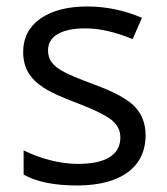

<svg xmlns="http://www.w3.org/2000/svg" viewBox="-20 -565 517 595"><path d="M431.2 -146C431.2 -181.6 419.9 -210.9 397.9 -234.4C375.5 -257.8 332.5 -281.2 269 -304.2C222.7 -321.3 191.4 -334.5 175.3 -343.8C142.6 -361.8 128.9 -380.4 128.9 -409.2C128.9 -451.7 168.5 -477.1 245.1 -477.1C288.6 -477.1 337.4 -465.8 391.1 -443.8L419.9 -509.8C364.7 -533.2 308.6 -544.9 251 -544.9C189 -544.9 140.6 -532.2 105 -507.3C69.3 -481.9 51.8 -447.3 51.8 -403.8C51.8 -379.4 57.1 -358.4 67.4 -340.8C77.6 -323.2 93.3 -307.6 114.3 -293.9C135.3 -279.8 170.4 -263.7 220.2 -245.1C272.5 -225.1 308.1 -207.5 326.2 -192.9C344.2 -177.7 353 -160.2 353 -139.2C353 -84 305.7 -57.1 221.2 -57.1C166.5 -57.1 104.5 -73.2 53.2 -99.1V-23.9C92.8 -1.5 148.4 9.8 219.2 9.8C353.5 9.8 431.2 -46.4 431.2 -146Z"/></svg>

Font: Sahel
Style: Regular
Weight: 400
Foundry: Saber Rastikerdar (saber.rastikerdar@gmail.com)
Version: Version 3.4.0